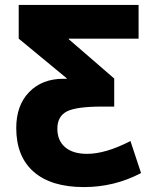

<svg xmlns="http://www.w3.org/2000/svg" viewBox="-20 -750 634 780"><path d="M543 -730V-593H259V-591L444 -431V-317H394Q289 -317 251 -297Q213 -277 213 -227Q213 -179 244.5 -152Q276 -125 334 -125Q409 -125 510 -177L553 -47Q445 10 321 10Q188 10 117 -52Q46 -114 46 -230Q46 -322 98.5 -376Q151 -430 238 -430H251V-432L56 -593V-730Z"/></svg>

Font: M PLUS 1p ExtraBold
Style: Regular
Weight: 800
Version: Version 1.062